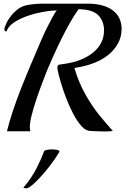

<svg xmlns="http://www.w3.org/2000/svg" viewBox="-20 -718 685 1050"><path d="M108 308Q154 254 181 200Q208 146 220 112Q221 105 234.5 102Q248 99 263 99Q281 99 295 102.5Q309 106 304 114Q284 148 254.5 186.5Q225 225 195 257Q165 289 143 304Q138 307 133 309.5Q128 312 122 312Q114 312 108 308ZM18 0Q30 -50 50.5 -111.5Q71 -173 97.5 -240Q124 -307 152 -373Q180 -439 206 -499.5Q232 -560 266 -622Q273 -634 278.5 -644Q284 -654 291 -661Q252 -660 207.5 -651.5Q163 -643 122.5 -628Q82 -613 53.5 -593Q25 -573 17 -549Q16 -546 13 -546Q4 -546 4 -560Q4 -563 6 -569Q15 -595 28.5 -615Q42 -635 56 -649Q89 -683 130 -690.5Q171 -698 217 -698H460Q502 -698 535 -689.5Q568 -681 590 -666Q619 -647 632 -619.5Q645 -592 645 -562Q645 -516 625 -480Q605 -444 572.5 -418Q540 -392 500 -376Q460 -360 419 -352L387 -346Q411 -265 448 -200Q485 -135 525 -86Q565 -37 597 -2Q582 1 551 1Q524 1 499 -0.5Q474 -2 474 -2Q449 -2 425 -29Q401 -56 379 -98.5Q357 -141 339.5 -187.5Q322 -234 310.5 -274Q299 -314 295 -336Q295 -339 294.5 -342Q294 -345 294 -349Q294 -355 296.5 -359.5Q299 -364 307 -365Q357 -371 398 -383Q439 -396 473 -418.5Q507 -441 528 -474.5Q549 -508 549 -554Q549 -591 528.5 -621.5Q508 -652 463 -662Q451 -665 437.5 -666Q424 -667 410 -668Q388 -638 364 -596Q340 -554 317 -507.5Q294 -461 273.5 -415.5Q253 -370 237 -332Q229 -311 213.5 -271Q198 -231 182 -184Q166 -137 154.5 -93.5Q143 -50 143 -22Q143 -7 147 0Z"/></svg>

Font: Playball
Style: Regular
Weight: 400
Designer: Robert E. Leuschke
Foundry: Robert E. Leuschke
Version: Version 1.010